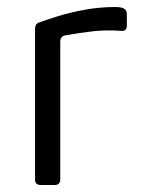

<svg xmlns="http://www.w3.org/2000/svg" viewBox="-20 -528 417 548"><path d="M96 0Q80 0 80 -16V-446Q80 -460 92 -464Q111 -471 144.5 -481.5Q178 -492 221 -500Q264 -508 310 -508Q315 -508 319.5 -507.5Q324 -507 328 -506Q342 -502 342 -488V-455Q342 -438 325 -440Q282 -443 243.5 -438.5Q205 -434 166 -427Q152 -424 152 -409V-16Q152 0 136 0Z"/></svg>

Font: Pitagon Sans
Style: Regular
Weight: 400
Designer: Travis Tran
Foundry: Pitagon
Version: Version 1.001; ttfautohint (v1.8.4.7-5d5b);gftools[0.9.26]